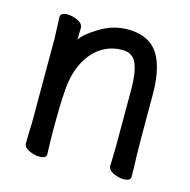

<svg xmlns="http://www.w3.org/2000/svg" viewBox="-82 -572 663 669"><g transform="rotate(15 250.0 -237.0)"><path d="M115 17Q98 17 78.5 8Q59 -1 59 -17Q59 -44 61 -88V-395Q58 -458 58 -471Q58 -487 84 -487Q101 -487 120.5 -478Q140 -469 140 -453L139 -411Q151 -432 199 -461.5Q247 -491 300 -491Q387 -491 419 -424Q442 -375 442 -297Q442 -99 443 -78Q445 -33 445 2Q445 17 419 17Q402 17 382.5 8Q363 -1 363 -17Q364 -25 364 -44.5Q364 -64 365 -84V-293Q365 -352 351.5 -384.5Q338 -417 300 -417Q234 -417 190 -364Q148 -311 143 -229Q139 -183 139 -79Q139 -56 141 2Q141 17 115 17Z"/></g></svg>

Font: LXGW WenKai Mono TC
Style: Bold
Weight: 700
Designer: LXGW / Fontworks Inc.
Foundry: LXGW / Fontworks Inc.
Version: Version 1.330